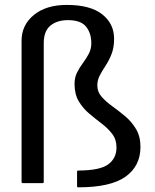

<svg xmlns="http://www.w3.org/2000/svg" viewBox="-20 -764 645 801"><path d="M70 -594Q70 -659.5 121.2 -701.5Q172.5 -743.5 258.5 -743.5Q357 -743.5 406.5 -704.2Q456 -665 456 -602.5Q456 -565.5 445.5 -538.8Q435 -512 421 -490.8Q407 -469.5 396.5 -449.8Q386 -430 386 -407.5Q386 -380.5 404.2 -360Q422.5 -339.5 449.2 -320.2Q476 -301 502.8 -278.5Q529.5 -256 547.8 -225.2Q566 -194.5 566 -151Q566 -71.5 503.8 -27Q441.5 17.5 306.5 17.5Q301.5 17.5 301.5 12.5V-47.5Q301.5 -52.5 306.5 -52.5Q398.5 -53 432.2 -78.8Q466 -104.5 466 -148.5Q466 -182 448.2 -205.2Q430.5 -228.5 404.5 -248.2Q378.5 -268 352.5 -289.8Q326.5 -311.5 308.8 -341Q291 -370.5 291 -414Q291 -440.5 301.5 -461.5Q312 -482.5 326 -501.2Q340 -520 350.5 -539.8Q361 -559.5 361 -584Q361 -625.5 339 -652.8Q317 -680 263.5 -680Q218 -680 190.2 -657Q162.5 -634 162.5 -584V-5Q162.5 0 157.5 0H75Q70 0 70 -5Z"/></svg>

Font: MFEK Sans
Style: Regular
Weight: 400
Designer: Owen Earl
Foundry: indestructible type*
Version: Version 0.001; ttfautohint (v1.8.4.7-5d5b)